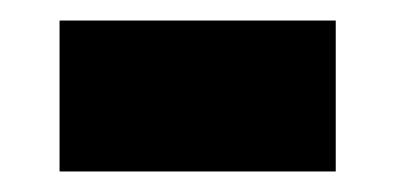

<svg xmlns="http://www.w3.org/2000/svg" viewBox="-20 -410 386 187"><path d="M38 -243H307V-390H38Z"/></svg>

Font: Noto Sans Sinhala UI Condensed Black
Style: Regular
Weight: 900
Width: 3
Designer: Jelle Bosma - Monotype Design Team
Foundry: Monotype Imaging Inc.
Version: Version 2.006